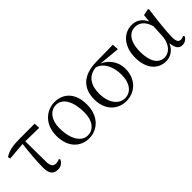

<svg xmlns="http://www.w3.org/2000/svg" viewBox="118 -1300 2083 2083"><g transform="rotate(-45 1160.0 -258.0)"><path d="M305 15C350 15 379 -6 400 -43L392 -61C376 -52 359 -47 337 -47C299 -47 275 -65 273 -137L270 -454L480 -450L477 -517H251C140 -517 76 -504 16 -465L22 -437L229 -454C216 -344 204 -221 204 -112C204 -20 241 15 305 15Z M785 15C904 15 1026 -75 1026 -263C1026 -439 929 -531 794 -531C674 -531 550 -438 550 -258C550 -70 662 15 785 15ZM795 -18C711 -18 632 -105 632 -295C632 -415 695 -498 785 -498C884 -498 946 -391 946 -221C946 -106 893 -18 795 -18Z M1356 15C1486 15 1596 -83 1596 -241C1596 -347 1534 -435 1444 -473L1687 -450L1682 -523L1425 -519C1216 -516 1120 -411 1120 -246C1120 -84 1221 15 1356 15ZM1375 -480C1471 -456 1520 -345 1520 -228C1520 -93 1456 -18 1367 -18C1276 -18 1202 -105 1202 -254C1202 -382 1258 -467 1375 -480Z M1965 14C2027 14 2092 -18 2128 -100C2138 -16 2165 15 2216 15C2253 15 2283 -7 2299 -35L2288 -52C2274 -44 2263 -39 2245 -39C2212 -39 2194 -60 2194 -127C2194 -204 2213 -380 2232 -518L2222 -526L2149 -511L2140 -421C2106 -497 2048 -531 1976 -531C1864 -531 1754 -437 1754 -251C1754 -82 1844 14 1965 14ZM2136 -353 2129 -213C2121 -82 2046 -27 1983 -27C1893 -27 1837 -107 1837 -258C1837 -425 1908 -490 1988 -490C2049 -490 2107 -454 2136 -353Z"/></g></svg>

Font: Source Han Serif CN
Style: Regular
Weight: 400
Designer: Ryoko NISHIZUKA 西塚涼子 (kana & ideographs); Frank Grießhammer (Latin, Greek & Cyrillic); Wenlong ZHANG 张文龙 (bopomofo); San
Foundry: Adobe
Version: Version 2.003;hotconv 1.1.1;makeotfexe 2.6.0